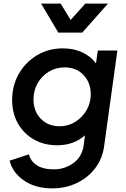

<svg xmlns="http://www.w3.org/2000/svg" viewBox="-20 -820 697 1060"><path d="M267 220Q176 220 113 177Q50 134 33 67L140 32Q148 69 183 92Q218 115 277 115Q337 115 385 80.5Q433 46 442 -18L449 -73Q388 -18 295 -18Q224 -18 168 -49.5Q112 -81 79.5 -137.5Q47 -194 47 -268Q47 -348 84 -412.5Q121 -477 184.5 -515Q248 -553 327 -553Q386 -553 433 -531.5Q480 -510 510 -470L520 -541H628L555 -14Q546 55 506 108Q466 161 404 190.5Q342 220 267 220ZM309 -123Q357 -123 396 -147.5Q435 -172 458 -212Q481 -252 481 -299Q481 -364 441 -406Q401 -448 337 -448Q289 -448 250 -424.5Q211 -401 188 -361Q165 -321 165 -271Q165 -206 205 -164.5Q245 -123 309 -123ZM302 -640 207 -800H315L370 -710L451 -800H576L434 -640Z"/></svg>

Font: Plus Jakarta Sans SemiBold
Style: Italic
Weight: 600
Italic angle: -8°
Designer: Gumpita Rahayu
Foundry: Tokotype
Version: Version 2.071; ttfautohint (v1.8.4.7-5d5b);gftools[0.9.29]